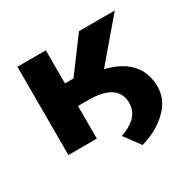

<svg xmlns="http://www.w3.org/2000/svg" viewBox="-149 -687 1006 994"><g transform="rotate(-30 354.5 -190.5)"><path d="M480 -76C478 -5 427 29 361 53L431 147C469 136 502 122 530 105C592 66 649 9 649 -76C649 -199 569 -265 454 -293L654 -528H440L293 -330H242V-528H72V0H242V-195H307C410 -195 480 -161 480 -76Z"/></g></svg>

Font: Asimov
Style: XWid
Weight: 500
Designer: Google
Version: Version 2.000980; 2014